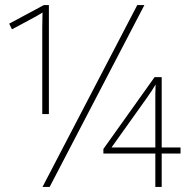

<svg xmlns="http://www.w3.org/2000/svg" viewBox="-20 -734 738 754"><path d="M147 0 519 -714H547L175 0ZM146 -566Q146 -595 146 -626.5Q146 -658 147 -685Q130 -674 114 -665.5Q98 -657 74 -644L27 -619L16 -641L152 -714H172V-286H146ZM590 0V-131H386V-149L587 -431H615V-155H689V-131H615V0ZM418 -155H590V-319Q590 -343 590 -363Q590 -383 591 -402Q581 -386 574.5 -375.5Q568 -365 557 -350Z"/></svg>

Font: Noto Sans Thin
Style: Regular
Weight: 100
Designer: Monotype Design Team
Foundry: Monotype Imaging Inc.
Version: Version 2.007